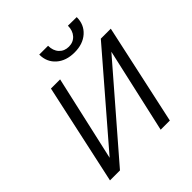

<svg xmlns="http://www.w3.org/2000/svg" viewBox="-224 -1021 1184 1184"><g transform="rotate(-45 368.0 -429.0)"><path d="M465 -712Q391 -712 346 -752Q301 -792 301 -857H378Q378 -814 402 -788Q426 -762 465 -762Q504 -762 528 -788.5Q552 -815 552 -858L628 -857Q628 -792 583 -752Q538 -712 465 -712ZM726 -658 583 0H503L628 -555L148 0H61L204 -658H284L158 -100L639 -658Z"/></g></svg>

Font: EauTest Medium
Style: Italic
Weight: 500
Italic angle: -12°
Designer: Christian Thalmann (Catharsis Fonts)
Version: Version 0.001;PS 000.001;hotconv 1.0.88;makeotf.lib2.5.64775